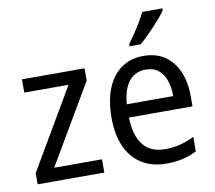

<svg xmlns="http://www.w3.org/2000/svg" viewBox="-84 -863 1086 970"><g transform="rotate(-10 459.5 -378.0)"><path d="M376 0H34V-57L275 -468H48V-536H369V-473L131 -68H376Z M673 -546Q737 -546 781.5 -515.5Q826 -485 849.5 -431Q873 -377 873 -306V-252H547Q549 -159 587.5 -111Q626 -63 699 -63Q741 -63 776.5 -72Q812 -81 850 -100V-25Q814 -7 777 1.5Q740 10 693 10Q620 10 567.5 -23Q515 -56 487.5 -117.5Q460 -179 460 -264Q460 -353 485.5 -416Q511 -479 559 -512.5Q607 -546 673 -546ZM672 -476Q617 -476 585.5 -436Q554 -396 548 -320H786Q786 -365 774 -400Q762 -435 737 -455.5Q712 -476 672 -476ZM809 -756Q800 -742 783 -722Q766 -702 746 -680.5Q726 -659 706 -639.5Q686 -620 669 -606H613V-618Q629 -640 646.5 -665.5Q664 -691 679.5 -717.5Q695 -744 706 -766H809Z"/></g></svg>

Font: Noto Sans Devanagari SemiCondensed
Style: Regular
Weight: 400
Width: 4
Designer: Jelle Bosma - Monotype Design Team
Foundry: Monotype Imaging Inc.
Version: Version 2.006